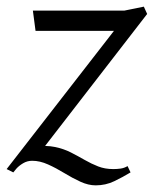

<svg xmlns="http://www.w3.org/2000/svg" viewBox="-31 -525 463 578"><path d="M257 33Q235 33 211 22Q187 11 162.5 -4Q138 -19 113.5 -30Q89 -41 66 -41Q51 -41 38.5 -33.5Q26 -26 18.5 -17.5Q11 -9 9 -6L-11 -16L312 -432H76L68 -493H343L402 -505L412 -483L88 -64L74 -84Q108 -88 134.5 -82.5Q161 -77 182.5 -66Q204 -55 224 -43.5Q244 -32 264.5 -24Q285 -16 310 -16Q321 -16 332 -17.5Q343 -19 353 -25L362 -6Q339 8 313 20.5Q287 33 257 33Z"/></svg>

Font: Manuale Light
Style: Italic
Weight: 300
Italic angle: -11°
Version: Version 1.002